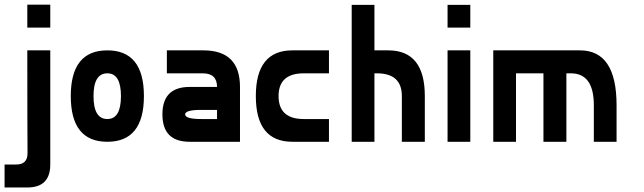

<svg xmlns="http://www.w3.org/2000/svg" viewBox="-20 -621 2821 841"><path d="M100.6 49.8Q99.6 -62.5 99.6 -400.4Q125 -400.4 200.2 -400.4Q200.2 -275.4 200.2 99.6Q200.2 200.2 99.6 200.2Q0 200.2 0 200.2Q0 179.7 0 152.3Q0 125 0 99.6Q0 99.6 49.8 99.6Q100.6 100.6 100.6 49.8ZM99.6 -500Q99.6 -525.4 99.6 -600.6Q125 -600.6 200.2 -600.6Q200.2 -575.2 200.2 -500Q174.8 -500 99.6 -500Z M450.2 -400.4Q290 -400.4 290 -200.2Q290 0 450.2 0Q610.4 0 610.4 -200.2Q610.4 -400.4 450.2 -400.4ZM450.2 -299.8Q509.8 -299.8 509.8 -200.2Q509.8 -99.6 450.2 -99.6Q389.6 -99.6 389.6 -200.2Q389.6 -299.8 450.2 -299.8Z M710.9 -400.4Q710.9 -375 710.9 -299.8Q805.7 -299.8 868.2 -299.8Q930.7 -299.8 930.7 -240.2Q930.7 -179.7 930.7 -89.8Q930.7 0 930.7 0Q963.9 0 1031.2 0Q1031.2 -39.1 1031.2 -119.1Q1031.2 -200.2 1031.2 -240.2Q1031.2 -400.4 871.1 -400.4Q710.9 -400.4 710.9 -400.4ZM930.7 -99.6Q930.7 -75.2 930.7 0Q930.7 0 810.5 0Q691.4 0 691.4 -120.1Q691.4 -240.2 810.5 -240.2Q930.7 -240.2 930.7 -240.2Q930.7 -207 930.7 -139.6Q930.7 -139.6 861.3 -139.6Q791 -139.6 791 -120.1Q791 -99.6 861.3 -99.6Q930.7 -99.6 930.7 -99.6Z M1420.9 -400.4Q1420.9 -375 1420.9 -299.8Q1420.9 -299.8 1310.5 -299.8Q1200.2 -299.8 1200.2 -200.2Q1200.2 -99.6 1310.5 -99.6Q1420.9 -99.6 1420.9 -99.6Q1420.9 -66.4 1420.9 0Q1420.9 0 1260.7 0Q1100.6 0 1100.6 -200.2Q1100.6 -400.4 1260.7 -400.4Q1420.9 -400.4 1420.9 -400.4Z M1520.5 -400.4Q1520.5 -400.4 1680.7 -400.4Q1840.8 -400.4 1840.8 -200.2Q1840.8 -133.8 1840.8 0Q1815.4 0 1740.2 0Q1740.2 0 1740.2 -70.3Q1740.2 -139.6 1740.2 -200.2Q1740.2 -299.8 1630.9 -299.8Q1520.5 -299.8 1520.5 -299.8Q1520.5 -320.3 1520.5 -347.7Q1520.5 -375 1520.5 -400.4ZM1620.1 -599.6Q1595.7 -599.6 1520.5 -599.6Q1520.5 -549.8 1520.5 -400.4Q1545.9 -400.4 1620.1 -400.4Q1620.1 -450.2 1620.1 -599.6ZM1520.5 -299.8Q1545.9 -299.8 1620.1 -299.8Q1620.1 -224.6 1620.1 0Q1595.7 0 1520.5 0Q1520.5 -75.2 1520.5 -299.8Z M2040 0Q2015.6 0 1940.4 0Q1940.4 -99.6 1940.4 -400.4Q1965.8 -400.4 2040 -400.4Q2040 -299.8 2040 0ZM1940.4 -500Q1940.4 -525.4 1940.4 -599.6Q1965.8 -599.6 2040 -599.6Q2040 -575.2 2040 -500Q2015.6 -500 1940.4 -500Z M2240.2 0Q2215.8 0 2140.6 0Q2140.6 -99.6 2140.6 -400.4Q2166 -400.4 2240.2 -400.4Q2240.2 -299.8 2240.2 0ZM2140.6 -299.8Q2140.6 -325.2 2140.6 -400.4Q2183.6 -400.4 2191.4 -400.4Q2200.2 -400.4 2240.2 -400.4Q2460.9 -400.4 2460.9 -379.9Q2460.9 -360.4 2460.9 0Q2427.7 0 2360.4 0Q2360.4 0 2360.4 -112.3Q2360.4 -224.6 2360.4 -299.8Q2360.4 -299.8 2251 -299.8Q2140.6 -299.8 2140.6 -299.8ZM2240.2 -400.4Q2360.4 -400.4 2520.5 -400.4Q2680.7 -400.4 2680.7 -160.2Q2680.7 -40 2680.7 -80.1Q2680.7 -120.1 2680.7 0Q2647.5 0 2581.1 0Q2581.1 0 2581.1 0Q2581.1 0 2581.1 -59.6Q2581.1 -120.1 2581.1 -160.2Q2581.1 -299.8 2480.5 -299.8Q2379.9 -299.8 2360.4 -299.8Q2420.9 -299.8 2390.6 -299.8Q2360.4 -299.8 2360.4 -299.8Q2331.1 -325.2 2240.2 -400.4Z"/></svg>

Font: Encounter VC
Style: Regular
Weight: 400
Designer: Silver Alicorn
Version: Version 1.0